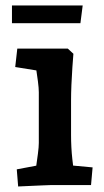

<svg xmlns="http://www.w3.org/2000/svg" viewBox="-20 -670 377 695"><path d="M45.7 5 40.7 -57 162.9 -80 104.5 -29Q107.1 -41.5 110.6 -65.3Q114.1 -89.1 117.3 -113.8Q120.5 -138.5 120.5 -152.5V-336.3Q120.5 -350.5 117.3 -375.5Q114.2 -400.5 110 -426.9Q105.9 -453.4 102.9 -471.5L161.6 -407.1L35.1 -427.4L42.6 -494H225.5L245.7 -475.4Q244.1 -456.5 242 -425.9Q239.8 -395.3 238.5 -363.1Q237.2 -330.9 237.2 -306.3V-182.5Q237.2 -135.8 241.8 -94.5Q246.4 -53.2 250 -31.4L192.6 -75.4L315.2 -64.1L309.5 0H162.1Q155.3 0 134.7 1Q114.1 2 89.7 3Q65.4 4 45.7 5ZM23.3 -586V-650.2H279.3L271.1 -586Z"/></svg>

Font: Andada Pro
Style: Regular
Weight: 400
Designer: Carolina Giovagnoli
Foundry: Huerta Tipografica
Version: Version 3.003